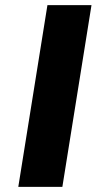

<svg xmlns="http://www.w3.org/2000/svg" viewBox="-20 -725 393 745"><path d="M51 0 164 -705H335L222 0Z"/></svg>

Font: Nunito Sans 7pt SemiExpanded ExtraBold
Style: Italic
Weight: 800
Width: 6
Italic angle: -9°
Designer: Vernon Adams
Foundry: Vernon Adams
Version: Version 3.101;gftools[0.9.27]